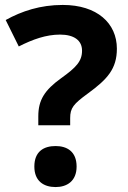

<svg xmlns="http://www.w3.org/2000/svg" viewBox="-20 -744 517 777"><path d="M135 -273V-237H264V-266C264 -307 277 -323 336 -366C414 -423 453 -465 453 -547C453 -650 373 -724 234 -724C143 -724 68 -699 3 -663L56 -556C113 -585 167 -604 223 -604C279 -604 312 -581 312 -539C312 -496 288 -471 228 -428C160 -379 135 -339 135 -273ZM119 -70C119 -11 157 13 205 13C251 13 290 -11 290 -70C290 -131 251 -153 205 -153C157 -153 119 -131 119 -70Z"/></svg>

Font: Noto Sans Bassa Vah
Style: Bold
Weight: 700
Designer: Monotype Design Team
Foundry: Monotype Imaging Inc.
Version: Version 2.002